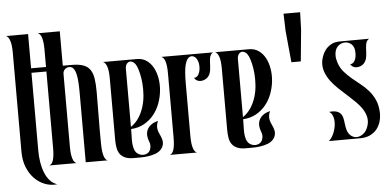

<svg xmlns="http://www.w3.org/2000/svg" viewBox="-53 -805 2047 1013"><g transform="rotate(-5 970.5 -298.0)"><path d="M9.8 -700.2H127V-519H237.8Q228 -513.7 223.4 -507.3Q218.8 -501 214.8 -495.1H127V-84Q127 -51.8 131.8 -21.2Q136.7 9.3 147 34.7Q157.2 60.1 173.3 77.9Q189.5 95.7 211.9 102.5Q177.7 106.4 146.5 94.5Q115.2 82.5 91.1 57.9Q66.9 33.2 52.5 -2.9Q38.1 -39.1 38.1 -84V-609.9Q38.1 -651.4 30.3 -673.8Q22.5 -696.3 9.8 -700.2Z M177.7 -700.2H294.9V-518.1H342.8Q380.4 -518.1 403.6 -509.5Q426.8 -501 439.5 -482.4Q452.1 -463.9 456.5 -435.1Q460.9 -406.2 460.9 -365.2Q460.9 -294.9 460 -227.1Q459 -159.2 460 -88.9Q460.4 -47.4 467.8 -25.1Q475.1 -2.9 487.8 0H371.1V-368.2Q371.1 -396.5 369.6 -422.1Q368.2 -447.8 363.5 -467.3Q358.9 -486.8 350.1 -497.8Q341.3 -508.8 326.2 -507.8Q314 -507.3 304.4 -498.3Q294.9 -489.3 294.9 -474.1V-88.9Q294.9 -47.4 302.5 -25.1Q310.1 -2.9 322.8 0H177.7Q206.1 -5.9 206.1 -88.9V-610.8Q206.1 -692.4 177.7 -700.2Z M507.8 -519H688Q717.3 -519 738.8 -503.9Q760.3 -488.8 773.7 -463.9Q787.1 -439 792.5 -407Q797.9 -375 794.4 -341.3Q791 -307.6 779.1 -275.1Q767.1 -242.7 746.1 -216.6Q725.1 -190.4 694.8 -173.3Q664.6 -156.2 625 -153.8Q625 -128.9 624 -102.1Q623 -75.2 628.9 -51.8Q634.3 -31.7 647.7 -22.2Q661.1 -12.7 676.3 -12.7Q689 -12.7 699.5 -18.8Q710 -24.9 714.8 -37.1Q723.1 -59.1 713.9 -80.1Q708 -94.2 706.5 -110.1Q705.1 -126 710.9 -140.4Q716.8 -154.8 731 -166.5Q745.1 -178.2 770 -184.1Q764.2 -171.4 762.9 -160.9Q761.7 -150.4 763.2 -141.1Q764.6 -131.8 768.3 -123.3Q772 -114.7 775.9 -106Q787.6 -81.1 785.4 -63.5Q783.2 -45.9 772 -33.2Q759.8 -19.5 741.2 -12.7Q722.7 -5.9 701.9 -2.9Q681.2 0 659.9 0Q638.7 0 621.1 0Q595.2 -0.5 578.6 -8.3Q562 -16.1 552.5 -29.5Q543 -43 539.6 -62Q536.1 -81.1 536.1 -104V-430.2Q536.1 -471.7 528.3 -493.4Q520.5 -515.1 507.8 -519ZM625 -165Q651.9 -183.6 668.5 -209.7Q685.1 -235.8 694.1 -265.6Q703.1 -295.4 705.3 -326.7Q707.5 -357.9 705.3 -386.5Q703.1 -415 697.5 -439.5Q691.9 -463.9 685.1 -480Q678.2 -495.1 669.2 -502Q660.2 -508.8 651.4 -508.8Q640.6 -508.8 632.8 -499Q625 -489.3 625 -472.2Z M815.9 -519H1091.3Q1083.5 -515.6 1079.1 -508.5Q1074.7 -501.5 1072.8 -491.9Q1070.8 -482.4 1070.3 -471.7Q1069.8 -460.9 1069.3 -450.2Q1068.8 -439.5 1067.4 -428.7Q1065.9 -418 1062.3 -408.7Q1058.6 -399.4 1051.8 -391.6Q1044.9 -383.8 1033.2 -378.9Q1027.8 -376.5 1022.7 -375.5Q1017.6 -374.5 1012.7 -374.5Q1001 -374.5 991.9 -379.9Q982.9 -385.3 979 -394Q987.3 -393.6 993.4 -397.9Q999.5 -402.3 1003.7 -410.2Q1007.8 -418 1010.3 -428Q1012.7 -438 1012.7 -448.7Q1013.2 -470.7 1004.4 -488.5Q995.6 -506.3 978 -508.8Q963.9 -508.8 955.1 -497.6Q946.3 -486.3 941.4 -467.3Q936.5 -448.2 934.8 -422.6Q933.1 -397 933.1 -368.2V-88.9Q933.1 -47.4 940.7 -25.1Q948.2 -2.9 960.9 0H815.9Q844.2 -5.9 844.2 -88.9V-429.2Q844.2 -511.7 815.9 -519Z M1101.1 -519H1281.2Q1310.5 -519 1332 -503.9Q1353.5 -488.8 1366.9 -463.9Q1380.4 -439 1385.7 -407Q1391.1 -375 1387.7 -341.3Q1384.3 -307.6 1372.3 -275.1Q1360.4 -242.7 1339.4 -216.6Q1318.4 -190.4 1288.1 -173.3Q1257.8 -156.2 1218.3 -153.8Q1218.3 -128.9 1217.3 -102.1Q1216.3 -75.2 1222.2 -51.8Q1227.5 -31.7 1241 -22.2Q1254.4 -12.7 1269.5 -12.7Q1282.2 -12.7 1292.7 -18.8Q1303.2 -24.9 1308.1 -37.1Q1316.4 -59.1 1307.1 -80.1Q1301.3 -94.2 1299.8 -110.1Q1298.3 -126 1304.2 -140.4Q1310.1 -154.8 1324.2 -166.5Q1338.4 -178.2 1363.3 -184.1Q1357.4 -171.4 1356.2 -160.9Q1355 -150.4 1356.4 -141.1Q1357.9 -131.8 1361.6 -123.3Q1365.2 -114.7 1369.1 -106Q1380.9 -81.1 1378.7 -63.5Q1376.5 -45.9 1365.2 -33.2Q1353 -19.5 1334.5 -12.7Q1315.9 -5.9 1295.2 -2.9Q1274.4 0 1253.2 0Q1231.9 0 1214.4 0Q1188.5 -0.5 1171.9 -8.3Q1155.3 -16.1 1145.8 -29.5Q1136.2 -43 1132.8 -62Q1129.4 -81.1 1129.4 -104V-430.2Q1129.4 -471.7 1121.6 -493.4Q1113.8 -515.1 1101.1 -519ZM1218.3 -165Q1245.1 -183.6 1261.7 -209.7Q1278.3 -235.8 1287.4 -265.6Q1296.4 -295.4 1298.6 -326.7Q1300.8 -357.9 1298.6 -386.5Q1296.4 -415 1290.8 -439.5Q1285.2 -463.9 1278.3 -480Q1271.5 -495.1 1262.5 -502Q1253.4 -508.8 1244.6 -508.8Q1233.9 -508.8 1226.1 -499Q1218.3 -489.3 1218.3 -472.2Z M1481.9 -598.1 1479 -689.9H1566.9L1564 -598.1L1547.9 -431.2H1498Z M1660.2 -420.9Q1661.6 -431.2 1667 -447.5Q1672.4 -463.9 1683.8 -479.7Q1695.3 -495.6 1714.4 -506.8Q1733.4 -518.1 1761.7 -518.1L1918 -519Q1910.2 -515.6 1905.8 -508.5Q1901.4 -501.5 1899.4 -491.9Q1897.5 -482.4 1897 -471.7Q1896.5 -460.9 1896 -450.2Q1895.5 -439.5 1894 -428.7Q1892.6 -418 1888.9 -408.7Q1885.3 -399.4 1878.4 -391.6Q1871.6 -383.8 1859.9 -378.9Q1849.6 -374.5 1839.4 -374.5Q1828.1 -374.5 1819.1 -379.9Q1810.1 -385.3 1806.2 -394Q1816.9 -394 1824.2 -401.6Q1831.5 -409.2 1835.2 -421.1Q1838.9 -433.1 1839.1 -447.5Q1839.4 -461.9 1835.9 -475.1Q1830.6 -492.7 1817.4 -501.5Q1804.2 -510.3 1788.6 -510.3Q1778.8 -510.3 1768.1 -506.3Q1758.3 -502.4 1750 -494.1Q1741.7 -485.8 1737.3 -473.4Q1732.9 -460.9 1733.2 -444.1Q1733.4 -427.2 1740.7 -405.8Q1750 -378.4 1768.1 -357.9Q1786.1 -337.4 1807.6 -319.1Q1829.1 -300.8 1852.1 -283Q1875 -265.1 1894 -243.2Q1913.1 -221.2 1925.8 -192.9Q1938.5 -164.6 1939.9 -125Q1940.4 -101.1 1933.8 -78.4Q1927.2 -55.7 1913.1 -38.3Q1898.9 -21 1877 -10.5Q1855 0 1824.7 0L1659.2 0.5Q1668.9 -8.3 1676.8 -21.2Q1684.6 -34.2 1689.7 -49.3Q1694.8 -64.5 1696.8 -80.3Q1698.7 -96.2 1697 -110.4Q1695.3 -124.5 1689.5 -135.7Q1683.6 -147 1672.9 -152.8Q1701.7 -155.8 1716.8 -149.4Q1731.9 -143.1 1739 -130.9Q1746.1 -118.7 1748 -101.8Q1750 -85 1752.9 -66.9Q1758.3 -35.6 1773.2 -21.7Q1788.1 -7.8 1806.2 -7.8Q1824.2 -7.8 1840.8 -20Q1857.4 -32.2 1865.7 -54.2Q1876 -81.1 1871.8 -104.2Q1867.7 -127.4 1854 -149.2Q1840.3 -170.9 1819.8 -191.2Q1799.3 -211.4 1776.6 -231.7Q1753.9 -252 1731.7 -272.9Q1709.5 -293.9 1692.4 -316.9Q1675.3 -339.8 1666 -365.5Q1656.7 -391.1 1660.2 -420.9Z"/></g></svg>

Font: 003 KoZ KJR
Style: Regular
Weight: 400
Designer: Ko Z, Min Khaing
Foundry: Your Own Font Foundry
Version: Version 2.50;March 29, 2020;